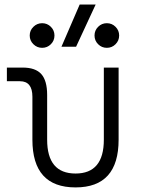

<svg xmlns="http://www.w3.org/2000/svg" viewBox="-20 -815 626 845"><path d="M312.5 9.8Q122.6 9.8 122.6 -200.2V-389.2Q122.6 -457.5 67.9 -457.5H10.3V-517.6H79.6Q136.2 -517.6 161.9 -488.8Q187.5 -460 187.5 -397V-200.2Q187.5 -51.3 312.5 -51.3Q437 -51.3 437 -200.2V-517.6H502V-200.2Q502 9.8 312.5 9.8ZM250.5 -609.4 330.6 -794.9H400.9L314.9 -609.4ZM165.5 -604.5Q143.1 -604.5 127 -620.4Q110.8 -636.2 110.8 -658.7Q110.8 -681.2 127 -697Q143.1 -712.9 165.5 -712.9Q188 -712.9 203.9 -697Q219.7 -681.2 219.7 -658.7Q219.7 -636.2 203.9 -620.4Q188 -604.5 165.5 -604.5ZM450.2 -604.5Q427.7 -604.5 411.9 -620.4Q396 -636.2 396 -658.7Q396 -681.2 411.9 -697Q427.7 -712.9 450.2 -712.9Q472.7 -712.9 488.5 -697Q504.4 -681.2 504.4 -658.7Q504.4 -636.2 488.5 -620.4Q472.7 -604.5 450.2 -604.5Z"/></svg>

Font: Cascadia Mono PL Light
Style: Regular
Weight: 300
Monospace: yes
Designer: Aaron Bell
Foundry: Saja Typeworks
Version: Version 2404.023; ttfautohint (v1.8.4)